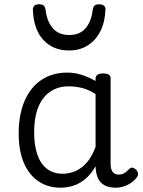

<svg xmlns="http://www.w3.org/2000/svg" viewBox="-20 -857 664 894"><path d="M262 17Q205 17 161 -11.5Q117 -40 92 -96.5Q67 -153 67 -236Q67 -287 76.5 -330.5Q86 -374 105 -409Q124 -444 151.5 -468.5Q179 -493 214.5 -506Q250 -519 294 -519Q327 -519 360 -508.5Q393 -498 425 -480V-491Q425 -503 434 -509Q443 -515 460 -515Q478 -515 486.5 -509.5Q495 -504 495 -492V-93Q495 -77 499.5 -66Q504 -55 512.5 -49.5Q521 -44 532 -44Q543 -44 551 -47Q559 -50 567 -56.5Q575 -63 584 -72Q591 -78 598.5 -76Q606 -74 614 -67Q621 -59 622.5 -50Q624 -41 619 -34Q608 -18 591.5 -6.5Q575 5 556 11Q537 17 518 17Q497 17 480.5 11.5Q464 6 452.5 -4.5Q441 -15 434.5 -31Q428 -47 426 -67Q426 -70 425.5 -74.5Q425 -79 425 -83Q402 -43 374 -21Q346 1 317 9Q288 17 262 17ZM139 -240Q139 -182 153.5 -138.5Q168 -95 198 -71.5Q228 -48 272 -48Q302 -48 330.5 -60Q359 -72 383.5 -99.5Q408 -127 425 -173V-419Q392 -440 361.5 -447.5Q331 -455 298 -455Q269 -455 244.5 -446Q220 -437 200.5 -420Q181 -403 167 -377Q153 -351 146 -317Q139 -283 139 -240ZM302 -622Q226 -622 181 -672Q136 -722 133 -813Q133 -823 139.5 -830Q146 -837 162 -837Q178 -837 184 -830.5Q190 -824 192 -813Q198 -758 225.5 -726Q253 -694 302 -694Q352 -694 379 -726Q406 -758 412 -813Q414 -825 420 -831Q426 -837 441 -837Q457 -837 464.5 -830Q472 -823 471 -813Q469 -755 447.5 -712Q426 -669 388.5 -645.5Q351 -622 302 -622Z"/></svg>

Font: Playwrite CL Light
Style: Regular
Weight: 300
Designer: Veronika Burian, José Scaglione
Foundry: TypeTogether
Version: Version 1.002